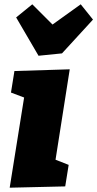

<svg xmlns="http://www.w3.org/2000/svg" viewBox="-20 -866 452 892"><path d="M47 -536 304 -544 238 -124 299 -100 283 0 25 6 92 -413 31 -436ZM224 -752 355 -846 412 -775 268 -618 159 -607 55 -785 130 -846Z"/></svg>

Font: Bitter Pro Black
Style: Italic
Weight: 900
Italic angle: -9°
Designer: Sol Matas, and Bitter project Authors
Foundry: Sol Matas
Version: Version 1.010